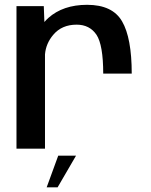

<svg xmlns="http://www.w3.org/2000/svg" viewBox="-20 -618 626 798"><path d="M409 -312H527.5C527.5 -411 514 -483.5 487.5 -529C461 -575 412.5 -598 342 -598C275 -598 221.5 -579.5 181 -543.5C175 -538 169.5 -532.5 164.5 -526.5L162 -592.5H48.5V0H167V-392C169.5 -422 181 -449.5 201.5 -473.5C225 -501.5 257.5 -515.5 298.5 -515.5C334.5 -515.5 362 -501.5 381 -473.5C399.5 -445.5 409 -391.5 409 -312ZM174 160.5H219.5L296 29H222Z"/></svg>

Font: Anybody Medium
Style: Regular
Weight: 500
Designer: Tyler Finck
Foundry: Etcetera Type Company
Version: Version 1.110